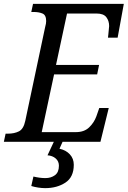

<svg xmlns="http://www.w3.org/2000/svg" viewBox="-40 -734 661 994"><path d="M-20 0 -11 -42H1Q34 -42 58 -54Q82 -66 91 -109L194 -595Q199 -612 199 -625Q199 -656 180 -664Q161 -672 134 -672H122L131 -714H601L569 -539H519Q520 -544 521 -557Q522 -570 523.5 -583Q525 -596 525 -599Q525 -626 510.5 -645Q496 -664 460 -664H307L250 -398H473L463 -349H240L176 -50H353Q396 -50 421.5 -74.5Q447 -99 459 -132L474 -175H523L480 0ZM194 240Q177 240 157.5 237Q138 234 122 229L133 180Q167 188 195 188Q224 188 244.5 173Q265 158 265 124Q265 101 248.5 86.5Q232 72 206 70L243 -9H288L268 36Q301 43 321.5 65Q342 87 342 119Q342 183 298.5 211.5Q255 240 194 240Z"/></svg>

Font: Noto Serif SemiCondensed
Style: Italic
Weight: 400
Width: 4
Italic angle: -12°
Designer: Monotype Design Team
Foundry: Monotype Imaging Inc.
Version: Version 2.013